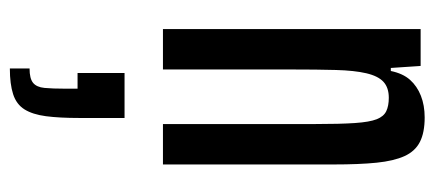

<svg xmlns="http://www.w3.org/2000/svg" viewBox="-260 -298 861 380"><g transform="rotate(90 170.0 -107.5)"><path d="M37 0V-510H110L114 -451H120Q125 -475 137.5 -489Q150 -503 169 -510.5Q188 -518 212 -518Q242 -518 260.5 -508.5Q279 -499 288.5 -478Q298 -457 301.5 -423Q305 -389 305 -337V0H225V-301Q225 -351 223 -380Q221 -409 215.5 -423Q210 -437 199.5 -442Q189 -447 173 -447Q153 -447 141.5 -436.5Q130 -426 124.5 -402.5Q119 -379 118 -342Q117 -305 117 -252V0ZM115 303V264Q135 264 143.5 257Q152 250 153.5 234.5Q155 219 155 194V169H124V76H213V165Q213 205 209.5 231.5Q206 258 196 274Q186 290 166 296.5Q146 303 115 303Z"/></g></svg>

Font: Saira UltraCondensed SemiBold
Style: Regular
Weight: 600
Width: 1
Designer: Hector Gatti with collaboration of the Omnibus-Type team
Foundry: Omnibus-Type
Version: Version 1.101